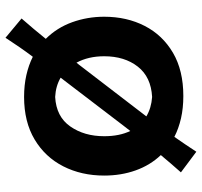

<svg xmlns="http://www.w3.org/2000/svg" viewBox="-38 -616 736 700"><g transform="rotate(90 330.0 -266.0)"><path d="M117.7 82 47.4 23.4Q67.4 0.5 85.7 -21.2Q104 -43 121.6 -64.9Q81.1 -105.5 61 -161.1Q41 -216.8 41 -277.8Q41 -360.4 74.5 -425.5Q107.9 -490.7 172.4 -528.6Q236.8 -566.4 330.1 -566.4Q374 -566.4 411.4 -557.9Q448.7 -549.3 479 -533.7Q507.3 -574.2 533.2 -613.8L608.4 -557.6Q576.7 -522 545.4 -484.4Q582.5 -445.3 601.3 -392.3Q620.1 -339.4 620.1 -277.8Q620.1 -194.8 586.4 -128.7Q552.7 -62.5 488.5 -24.2Q424.3 14.2 333.5 14.2Q290.5 14.2 253.9 5.9Q217.3 -2.4 187 -17.6Q168.9 6.3 151.9 31Q134.8 55.7 117.7 82ZM185.1 -277.8Q185.1 -220.2 208.5 -176.8Q211.4 -180.2 214.8 -184.6L375.5 -394Q391.6 -415 404.3 -431.6Q374 -449.7 333.5 -452.6Q260.7 -448.7 222.9 -400.4Q185.1 -352.1 185.1 -277.8ZM333.5 -99.1Q405.3 -103 440.9 -154.1Q476.6 -205.1 476.6 -277.8Q476.6 -333.5 457.5 -373Q448.2 -361.3 437.5 -347.2L274.9 -134.3Q272 -130.4 269 -126.7Q266.1 -123 263.2 -119.1Q293.9 -101.1 333.5 -99.1Z"/></g></svg>

Font: Pinar-FD Bold
Style: Regular
Weight: 700
Designer: Amin Abedi
Version: Version 3.000